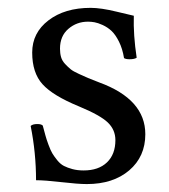

<svg xmlns="http://www.w3.org/2000/svg" viewBox="-20 -459 430 489"><path d="M58.1 -138.2Q63 -143.1 75.2 -143.1Q85 -143.1 88.9 -139.2Q93.8 -121.6 95.9 -113.3Q98.1 -105 103.5 -90.3Q108.9 -75.7 113.3 -68.4Q117.7 -61 125.7 -51Q133.8 -41 142.8 -36.4Q151.9 -31.7 164.6 -28.3Q177.2 -24.9 192.9 -24.9Q231 -24.9 252.4 -45.4Q273.9 -65.9 273.9 -102.1Q273.9 -128.4 254.6 -147Q235.4 -165.5 181.2 -188Q114.7 -215.3 88.4 -244.4Q62 -273.4 62 -325.2Q62 -375.5 103.5 -407.2Q145 -439 210.9 -439Q237.3 -439 277.3 -429.2Q317.4 -419.4 320.8 -418.9Q319.3 -370.1 328.1 -312Q322.3 -308.1 310.1 -308.1Q300.3 -308.1 295.9 -311Q292 -335 283 -353Q273.9 -371.1 263.9 -380.4Q253.9 -389.6 241.5 -395.3Q229 -400.9 220.7 -402.3Q212.4 -403.8 204.1 -403.8Q175.3 -403.8 154.1 -385.5Q132.8 -367.2 132.8 -335Q132.8 -323.2 135.5 -313.7Q138.2 -304.2 145.8 -296.1Q153.3 -288.1 159.9 -282.7Q166.5 -277.3 180.9 -270.8Q195.3 -264.2 204.3 -260.3Q213.4 -256.3 232.9 -249Q350.1 -206.1 350.1 -117.2Q350.1 -60.1 309.1 -25.1Q268.1 9.8 201.2 9.8Q178.7 9.8 136.5 4.9Q94.2 0 71.8 0Q71.8 -69.8 58.1 -138.2Z"/></svg>

Font: Common Serif
Style: Regular
Weight: 400
Designer: Philipp H. Poll, Khaled Hosny
Foundry: Stefan Peev, Context Ltd.
Version: Version 1.026